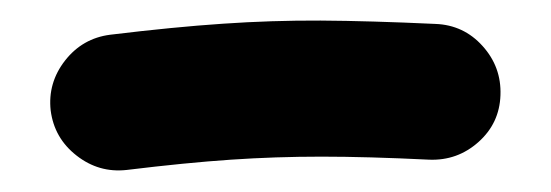

<svg xmlns="http://www.w3.org/2000/svg" viewBox="-20 -98 525 183"><path d="M28.3 7.3Q25.4 -19 42 -40.3Q58.6 -61.5 85 -64.9Q146 -72.3 192.4 -75.4Q238.8 -78.6 285.6 -78.4Q332.5 -78.1 395 -75.2Q421.9 -74.2 439.9 -54.2Q458 -34.2 457 -7.3Q456.1 19.5 436 37.4Q416 55.2 389.2 54.2Q330.1 51.3 286.4 51.3Q242.7 51.3 200 54.2Q157.2 57.1 100.6 64Q74.2 66.9 53 50.3Q31.7 33.7 28.3 7.3Z"/></svg>

Font: Mikhak-FD Bold
Style: Regular
Weight: 700
Designer: Amin Abedi
Version: Version 3.3